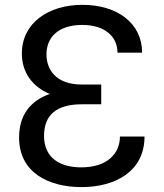

<svg xmlns="http://www.w3.org/2000/svg" viewBox="-20 -757 671 787"><path d="M315.3 -329.5H394.9V-410.5H315.3C210.2 -410.5 170.5 -470.9 170.5 -534.1C170.5 -605.8 220.9 -654.8 317.5 -654.8C408.4 -654.8 461.6 -608 461.6 -541.2H562.5C562.5 -661.9 460.9 -737.2 317.5 -737.2C178.3 -737.2 69.6 -662.6 69.6 -537.6C69.6 -459.2 113.3 -401.6 183.9 -371.8C103.7 -343.8 58.2 -284.4 58.2 -193.2C58.2 -49.7 179 9.9 313.9 9.9C450.3 9.9 572.4 -52.6 572.4 -197.4H471.6C471.6 -127.8 419.7 -71 313.2 -71C228 -71 160.5 -108 160.5 -200.3C160.5 -286.9 213.1 -329.5 315.3 -329.5Z"/></svg>

Font: Margiela Sans
Style: Regular
Weight: 400
Designer: Stefan Endress, Andreas Faust
Version: Version 1.100;FEAKit 1.0